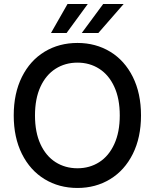

<svg xmlns="http://www.w3.org/2000/svg" viewBox="-20 -932 775 962"><path d="M368.2 9.8Q275.9 9.8 203.4 -34.4Q130.9 -78.6 89.8 -160.9Q48.8 -243.2 48.8 -353.5Q48.8 -464.4 89.8 -546.6Q130.9 -628.9 203.4 -672.9Q275.9 -716.8 368.2 -716.8Q459.5 -716.8 532 -672.9Q604.5 -628.9 645.5 -546.6Q686.5 -464.4 686.5 -353.5Q686.5 -243.2 645.5 -160.9Q604.5 -78.6 532 -34.4Q459.5 9.8 368.2 9.8ZM368.2 -618.2Q306.6 -618.2 258.3 -587.4Q210 -556.6 182.6 -497.1Q155.3 -437.5 155.3 -353.5Q155.3 -269.5 182.6 -210Q210 -150.4 258.3 -119.6Q306.6 -88.9 368.2 -88.9Q429.2 -88.9 477.3 -119.6Q525.4 -150.4 552.7 -210.2Q580.1 -270 580.1 -353.5Q580.1 -437.5 552.7 -497.1Q525.4 -556.6 477.3 -587.4Q429.2 -618.2 368.2 -618.2ZM497.1 -912.1H599.6L472.7 -766.6H389.6ZM318.4 -912.1H419.9L313.5 -766.6H235.4Z"/></svg>

Font: Pretendard JP Medium
Style: Regular
Weight: 500
Designer: Base glyphs from Inter by Rasmus Andersson; Hangeul glyphs from Noto Sans CJK(Source Han Sans) by Jang Soo-young and Kan
Foundry: Kil Hyung-jin
Version: Version 1.309